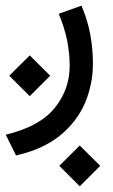

<svg xmlns="http://www.w3.org/2000/svg" viewBox="-25 -277 392 669"><path d="M7.3 -13.2 78.6 58.1 149.9 -13.2 78.6 -84ZM181.6 300.8 252.9 372.1 324.2 300.8 252.9 230ZM258.8 -257.3 179.7 -229C192.9 -197.3 202.6 -166.5 209 -135.7C214.8 -105 217.8 -75.7 217.8 -47.4C217.8 6.8 200.7 55.2 166 98.6C131.3 142.1 74.2 173.3 -4.9 192.4L30.8 264.6C93.8 250.5 145 227.1 184.6 194.8C224.1 162.6 252.9 124.5 271.5 81.1C289.6 37.6 298.8 -7.8 298.8 -55.2C298.8 -88.4 295.9 -122.1 289.6 -156.7C283.2 -190.9 272.9 -224.6 258.8 -257.3Z"/></svg>

Font: Vazir
Style: Regular
Weight: 400
Designer: Saber Rastikerdar
Foundry: Saber Rastikerdar
Version: Version 27.002;January 24, 2021;FontCreator 13.0.0.2683 64-b